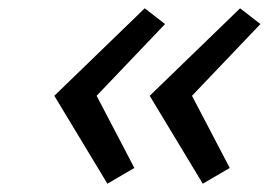

<svg xmlns="http://www.w3.org/2000/svg" viewBox="-20 -567 648 463"><path d="M329 -547 111 -336 239 -124 304 -162 213 -336 378 -509ZM341 -336 469 -124 534 -162 443 -336 608 -509 559 -547Z"/></svg>

Font: LT Wave Text Italic
Style: Regular
Weight: 400
Designer: Daniel Lyons
Version: Version 2.5 (Glyphs App)